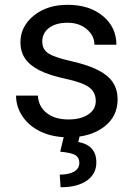

<svg xmlns="http://www.w3.org/2000/svg" viewBox="-20 -558 556 794"><path d="M376 -140.1Q376 -176.8 348.4 -197Q320.8 -217.3 252.2 -231.9Q183.6 -246.6 143.3 -267.1Q103 -287.6 83.7 -315.9Q64.5 -344.2 64.5 -383.3Q64.5 -448.2 119.4 -493.2Q174.3 -538.1 259.8 -538.1Q349.6 -538.1 405.5 -491.7Q461.4 -445.3 461.4 -373H370.6Q370.6 -410.2 339.1 -437Q307.6 -463.9 259.8 -463.9Q210.4 -463.9 182.6 -442.4Q154.8 -420.9 154.8 -386.2Q154.8 -353.5 180.7 -336.9Q206.5 -320.3 274.2 -305.2Q341.8 -290 383.8 -269Q425.8 -248 446 -218.5Q466.3 -189 466.3 -146.5Q466.3 -75.7 409.7 -33Q353 9.8 262.7 9.8Q199.2 9.8 150.4 -12.7Q101.6 -35.2 74 -75.4Q46.4 -115.7 46.4 -162.6H136.7Q139.2 -117.2 173.1 -90.6Q207 -64 262.7 -64Q314 -64 345 -84.7Q376 -105.5 376 -140.1ZM309.6 3.9 303.7 29.3Q378.4 42.5 378.4 113.8Q378.4 161.1 339.4 188.7Q300.3 216.3 230.5 216.3L227.1 164.1Q265.6 164.1 286.9 151.4Q308.1 138.7 308.1 115.7Q308.1 94.2 292.5 84Q276.9 73.7 229 69.3L244.6 3.9Z"/></svg>

Font: SteelSelectRoboto
Style: Roboto-Regular
Weight: 400
Designer: Google
Version: Version 2.137; 2017